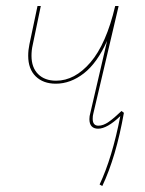

<svg xmlns="http://www.w3.org/2000/svg" viewBox="-20 -426 482 640"><path d="M393 -50Q367 97 321 194L312 189Q354 100 381 -39Q337 3 307 3Q293 3 285.5 -5Q278 -13 278 -29Q278 -39 281 -49L337 -290Q304 -216 259.5 -181.5Q215 -147 166 -147Q124 -147 99 -171.5Q74 -196 74 -240Q74 -259 78 -278L105 -406H116L89 -276Q85 -259 85 -240Q85 -201 107 -179Q129 -157 167 -157Q229 -157 281.5 -218Q334 -279 364 -406H375V-404L291 -47Q289 -40 289 -30Q289 -7 308 -7Q324 -7 342 -19.5Q360 -32 385 -56Z"/></svg>

Font: Ysabeau Hairline
Style: Italic
Weight: 100
Italic angle: -12°
Designer: Christian Thalmann (Catharsis Fonts)
Version: Version 0.003